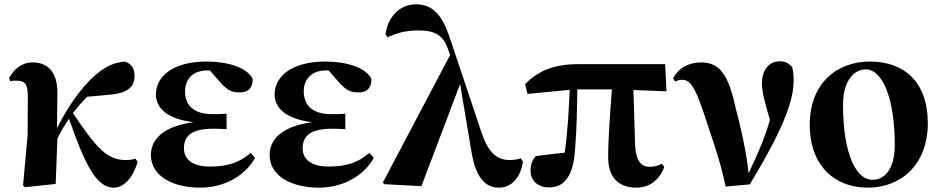

<svg xmlns="http://www.w3.org/2000/svg" viewBox="-20 -846 4324 883"><path d="M503 17C545 17 590 -22 613 -102L603 -116C594 -113 579 -110 557 -110C467 -110 417 -177 315 -326C337 -354 359 -379 381 -401L491 -411C560 -418 599 -442 599 -497C599 -538 578 -556 552 -563C504 -557 469 -544 419 -501C356 -447 289 -352 242 -256L244 -416C245 -519 196 -559 130 -559C79 -559 43 -526 22 -488L27 -472C36 -475 45 -475 54 -475C94 -475 108 -461 108 -403L107 -225L86 7L95 15L236 0L244 -209C262 -245 277 -270 297 -300C367 -102 419 17 503 17Z M901 17C1015 17 1110 -41 1153 -120L1133 -143C1083 -100 1031 -80 945 -80C861 -80 826 -117 826 -163C826 -218 857 -254 961 -254C974 -254 988 -254 1022 -252V-323C996 -321 979 -321 958 -321C867 -321 831 -365 831 -426C831 -486 872 -522 932 -522H945L990 -471C1030 -424 1053 -421 1085 -421C1123 -421 1143 -444 1142 -483C1118 -535 1027 -563 931 -563C772 -563 697 -492 697 -412C697 -349 748 -299 870 -284C723 -264 674 -200 674 -133C674 -37 774 17 901 17Z M1447 17C1561 17 1656 -41 1699 -120L1679 -143C1629 -100 1577 -80 1491 -80C1407 -80 1372 -117 1372 -163C1372 -218 1403 -254 1507 -254C1520 -254 1534 -254 1568 -252V-323C1542 -321 1525 -321 1504 -321C1413 -321 1377 -365 1377 -426C1377 -486 1418 -522 1478 -522H1491L1536 -471C1576 -424 1599 -421 1631 -421C1669 -421 1689 -444 1688 -483C1664 -535 1573 -563 1477 -563C1318 -563 1243 -492 1243 -412C1243 -349 1294 -299 1416 -284C1269 -264 1220 -200 1220 -133C1220 -37 1320 17 1447 17Z M2274 17C2332 17 2373 -27 2385 -102L2375 -118C2362 -113 2340 -110 2324 -110C2270 -110 2227 -139 2195 -235L2050 -668C2013 -781 1968 -826 1893 -826C1816 -826 1763 -766 1753 -688L1763 -674C1793 -690 1840 -706 1902 -706C1973 -706 2016 -690 2040 -621L2050 -593L1741 -7L1747 1L1918 10L2096 -459L2147 -156C2167 -22 2217 17 2274 17Z M2905 17C2965 17 3010 -14 3035 -78L3024 -93C3005 -84 2991 -79 2966 -79C2930 -79 2904 -107 2901 -176L2893 -432L3045 -426L3039 -551H2641C2530 -551 2457 -522 2395 -459L2406 -414L2600 -433C2596 -346 2591 -237 2577 -144C2530 -139 2488 -134 2444 -128C2427 -110 2420 -86 2420 -61C2420 -12 2457 16 2505 16C2581 16 2618 -45 2625 -164C2632 -242 2634 -349 2635 -435H2794C2786 -325 2777 -208 2777 -122C2777 -24 2832 17 2905 17Z M3317 12 3428 2C3519 -148 3630 -344 3630 -472C3630 -500 3629 -516 3623 -538C3606 -556 3591 -564 3566 -564C3513 -564 3484 -520 3484 -462C3484 -426 3498 -371 3521 -294C3497 -212 3465 -137 3423 -50C3410 -161 3386 -264 3363 -350C3329 -510 3286 -559 3203 -559C3150 -559 3099 -534 3076 -485L3085 -471C3095 -476 3106 -479 3119 -479C3159 -479 3183 -429 3224 -304C3255 -208 3293 -107 3317 12Z M3971 17C4122 17 4247 -87 4247 -280C4247 -468 4139 -563 3981 -563C3827 -563 3704 -461 3704 -273C3704 -80 3822 17 3971 17ZM3992 -19C3921 -19 3857 -129 3857 -366C3857 -462 3899 -527 3962 -527C4035 -527 4095 -402 4095 -179C4095 -84 4059 -19 3992 -19Z"/></svg>

Font: Source Han Serif KR Heavy
Style: Regular
Weight: 900
Designer: Ryoko NISHIZUKA 西塚涼子 (kana & ideographs); Frank Grießhammer (Latin, Greek & Cyrillic); Wenlong ZHANG 张文龙 (bopomofo); San
Foundry: Adobe
Version: Version 2.001;hotconv 1.1.0;makeotfexe 2.6.0